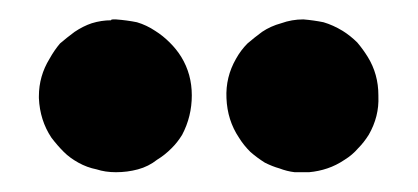

<svg xmlns="http://www.w3.org/2000/svg" viewBox="-20 -714 425 195"><path d="M97.7 -694.3Q109.4 -693.4 119.1 -691.4Q128.9 -688.5 137.7 -682.6Q145.5 -677.7 152.3 -670.9Q159.2 -664.1 164.1 -656.2Q174.8 -638.7 174.8 -617.2Q174.8 -595.7 165 -577.1Q160.2 -569.3 154.3 -563.5Q147.5 -556.6 139.6 -551.8Q130.9 -544.9 120.1 -542Q109.4 -539.1 97.7 -539.1Q86.9 -539.1 78.1 -542Q68.4 -543.9 59.6 -548.8Q50.8 -553.7 44.9 -559.6Q38.1 -566.4 32.2 -574.2Q20.5 -591.8 19.5 -614.3Q19.5 -615.2 19.5 -616.2Q19.5 -636.7 30.3 -654.3Q35.2 -663.1 41 -669.9Q47.9 -675.8 55.7 -681.6Q64.5 -687.5 73.2 -690.4Q83 -693.4 92.8 -693.4Q92.8 -694.3 94.7 -694.3Q97.7 -694.3 97.7 -694.3ZM288.1 -539.1Q286.1 -539.1 284.2 -539.1Q282.2 -539.1 279.3 -539.1Q271.5 -540 263.7 -543Q256.8 -544.9 249 -548.8Q241.2 -553.7 234.4 -559.6Q227.5 -566.4 222.7 -574.2Q210.9 -591.8 210 -614.3Q209 -635.7 219.7 -654.3Q224.6 -663.1 231.4 -669.9Q238.3 -675.8 246.1 -681.6Q254.9 -687.5 265.6 -690.4Q276.4 -694.3 288.1 -694.3Q298.8 -693.4 308.6 -691.4Q318.4 -688.5 328.1 -682.6Q335.9 -677.7 342.8 -670.9Q348.6 -664.1 353.5 -656.2Q364.3 -638.7 364.3 -617.2Q364.3 -616.2 364.3 -616.2Q365.2 -595.7 354.5 -577.1Q349.6 -569.3 343.8 -563.5Q337.9 -556.6 330.1 -551.8Q321.3 -545.9 312.5 -543Q303.7 -540 293.9 -539.1Q293 -539.1 291 -539.1Q289.1 -539.1 288.1 -539.1Z"/></svg>

Font: LeFont
Style: Bold
Weight: 800
Designer: Leryon MEDIA
Version: Version 1.0